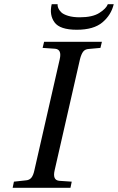

<svg xmlns="http://www.w3.org/2000/svg" viewBox="-20 -890 559 910"><path d="M225 -870H253Q252 -862 256 -852Q260 -842 270 -832Q280 -822 303 -815Q326 -808 358 -808Q418 -808 450.5 -828.5Q483 -849 491 -870H519Q507 -819 465.5 -784Q424 -749 344 -749Q264 -749 238.5 -784Q213 -819 225 -870ZM40 0 46 -29 101 -35Q119 -36 128.5 -47.5Q138 -59 143 -83L263 -609Q274 -656 241 -659L182 -663L189 -692H463L456 -663L401 -658Q383 -657 374 -645Q365 -633 359 -609L239 -83Q228 -36 261 -33L320 -29L314 0Z"/></svg>

Font: Heuristica
Style: Italic
Weight: 400
Italic angle: -13°
Version: Version 1.0.2